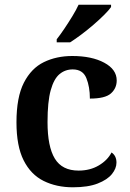

<svg xmlns="http://www.w3.org/2000/svg" viewBox="-20 -786 554 816"><path d="M290 10Q220 10 165.5 -17Q111 -44 80.5 -104.5Q50 -165 50 -266Q50 -373 81.5 -434.5Q113 -496 166.5 -522Q220 -548 287 -548Q370 -548 423 -519.5Q476 -491 476 -444Q476 -411 451.5 -389Q427 -367 362 -367Q362 -417 347 -454Q332 -491 289 -491Q257 -491 233 -471Q209 -451 195.5 -402.5Q182 -354 182 -267Q182 -163 213 -112Q244 -61 314 -61Q363 -61 400 -83Q437 -105 454 -138Q475 -124 475 -95Q475 -70 455.5 -46Q436 -22 395 -6Q354 10 290 10ZM221 -619Q236 -638 253.5 -664Q271 -690 287.5 -717Q304 -744 314 -766H452V-756Q443 -743 423 -723Q403 -703 377.5 -681Q352 -659 326 -639.5Q300 -620 278 -606H221Z"/></svg>

Font: Noto Serif Toto SemiBold
Style: Regular
Weight: 600
Designer: Monotype Design Team
Foundry: Monotype Imaging Inc.
Version: Version 2.001; ttfautohint (v1.8.4.7-5d5b)